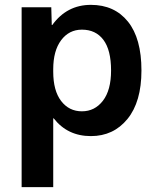

<svg xmlns="http://www.w3.org/2000/svg" viewBox="-20 -550 641 790"><path d="M437 -260Q437 -344 405.5 -386Q374 -428 317 -428Q264 -428 231.5 -384.5Q199 -341 199 -265V-255Q199 -177 231.5 -134.5Q264 -92 317 -92Q370 -92 403.5 -135.5Q437 -179 437 -260ZM562 -260Q562 -131 504.5 -60.5Q447 10 354 10Q258 10 201 -63H199V220H69V-520H191L193 -447H195Q255 -530 354 -530Q451 -530 506.5 -461Q562 -392 562 -260Z"/></svg>

Font: Mplus 1p Bold
Style: Bold
Weight: 700
Version: Version 1.061